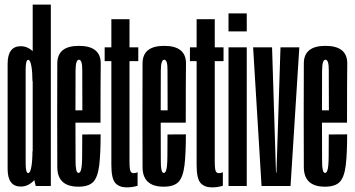

<svg xmlns="http://www.w3.org/2000/svg" viewBox="-20 -805 1538 831"><path d="M134.5 0H200V-785H121.5V-56ZM70 2.5Q104 2.5 131 -28.2Q158 -59 158 -115L120.5 -151Q120.5 -111 115.8 -83.5Q111 -56 102 -56Q91 -56 91 -98.8Q91 -141.5 91 -301Q91 -460 91 -503Q91 -546 102 -546Q111 -546 115.8 -519Q120.5 -492 120.5 -453L158 -486.5Q158 -542.5 131 -573.8Q104 -605 70 -605Q13 -605 13 -528.8Q13 -452.5 13 -301Q13 -150 13 -73.8Q13 2.5 70 2.5Z M319.5 3V-56.5Q306.5 -56.5 307 -111.5Q306.5 -165.5 306.5 -302.5Q306.5 -455 307 -500Q307.5 -546.5 321.5 -546.5Q336.5 -546.5 336 -501Q336.5 -457 336.5 -327.5H298.5V-274H415Q415 -288 415 -302Q415 -457 416 -532Q415 -606.5 321.5 -606.5Q228 -606.5 228 -530.5Q227.5 -454.5 227.5 -302.5Q227.5 -170.5 228 -83Q227.5 3 319.5 3ZM319.5 -56.5V3Q363.5 3 383.5 -17.5Q403 -38 409.5 -89.5Q415.5 -140 415.5 -223.5L336 -223Q336 -170 335.5 -126Q335 -83 330.5 -69.5Q327 -56.5 319.5 -56.5Z M528.5 6Q553 6 575.5 -1V-60Q568.5 -55.5 558 -55.5Q549 -55.5 544.8 -64.2Q540.5 -73 540.5 -107.5V-540.5H578.5V-600H540.5V-722H462V-600H433V-540.5H462V-91Q462 -32 479 -13Q496 6 528.5 6Z M688.5 3V-56.5Q675.5 -56.5 676 -111.5Q675.5 -165.5 675.5 -302.5Q675.5 -455 676 -500Q676.5 -546.5 690.5 -546.5Q705.5 -546.5 705 -501Q705.5 -457 705.5 -327.5H667.5V-274H784Q784 -288 784 -302Q784 -457 785 -532Q784 -606.5 690.5 -606.5Q597 -606.5 597 -530.5Q596.5 -454.5 596.5 -302.5Q596.5 -170.5 597 -83Q596.5 3 688.5 3ZM688.5 -56.5V3Q732.5 3 752.5 -17.5Q772 -38 778.5 -89.5Q784.5 -140 784.5 -223.5L705 -223Q705 -170 704.5 -126Q704 -83 699.5 -69.5Q696 -56.5 688.5 -56.5Z M897.5 6Q922 6 944.5 -1V-60Q937.5 -55.5 927 -55.5Q918 -55.5 913.8 -64.2Q909.5 -73 909.5 -107.5V-540.5H947.5V-600H909.5V-722H831V-600H802V-540.5H831V-91Q831 -32 848 -13Q865 6 897.5 6Z M969 0H1048V-600H969ZM969 -747V-669H1048V-747Z M1112 0H1237.5L1275.5 -600H1194L1176.5 -58H1174.5L1157.5 -600H1075.5Z M1386.5 3V-56.5Q1373.5 -56.5 1374 -111.5Q1373.5 -165.5 1373.5 -302.5Q1373.5 -455 1374 -500Q1374.5 -546.5 1388.5 -546.5Q1403.5 -546.5 1403 -501Q1403.5 -457 1403.5 -327.5H1365.5V-274H1482Q1482 -288 1482 -302Q1482 -457 1483 -532Q1482 -606.5 1388.5 -606.5Q1295 -606.5 1295 -530.5Q1294.5 -454.5 1294.5 -302.5Q1294.5 -170.5 1295 -83Q1294.5 3 1386.5 3ZM1386.5 -56.5V3Q1430.5 3 1450.5 -17.5Q1470 -38 1476.5 -89.5Q1482.5 -140 1482.5 -223.5L1403 -223Q1403 -170 1402.5 -126Q1402 -83 1397.5 -69.5Q1394 -56.5 1386.5 -56.5Z"/></svg>

Font: Anybody UltraCondensed
Style: Regular
Weight: 400
Width: 1
Version: Version 1.113;gftools[0.9.25]